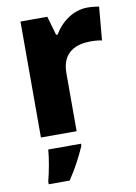

<svg xmlns="http://www.w3.org/2000/svg" viewBox="-87 -616 636 895"><g transform="rotate(-10 230.5 -169.0)"><path d="M391 -559C322 -559 264 -514 232 -459H225L199 -549H72V0H241V-275C241 -377 313 -401 377 -401C400 -401 419 -399 431 -396L445 -554C433 -556 409 -559 391 -559ZM251 71V61H96C93 102 81 167 70 208V221H169C205 168 229 120 251 71Z"/></g></svg>

Font: Noto Sans Bengali UI ExtraBold
Style: Regular
Weight: 800
Designer: Jelle Bosma - Monotype Design Team
Foundry: Monotype Imaging Inc.
Version: Version 2.003